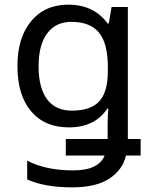

<svg xmlns="http://www.w3.org/2000/svg" viewBox="-20 -566 655 826"><path d="M275 -546Q328 -546 370.5 -526Q413 -506 443 -465H448L460 -536H530V32H585V103H522Q508 164 451 202Q394 240 290 240Q172 240 97 206V125Q176 167 295 167Q351 167 384.5 150.5Q418 134 430 103H263V32H443V-33Q443 -50 444 -69Q445 -88 446 -99H442Q388 -18 276 -18Q172 -18 113.5 -87.5Q55 -157 55 -282Q55 -403 113.5 -474.5Q172 -546 275 -546ZM287 -472Q220 -472 183 -422.5Q146 -373 146 -281Q146 -188 182.5 -139Q219 -90 289 -90Q370 -90 407 -130Q444 -170 444 -261V-277Q444 -379 406 -425.5Q368 -472 287 -472Z"/></svg>

Font: Noto IKEA Simplified Chinese
Style: Regular
Weight: 400
Designer: Monotype Design Team
Foundry: Monotype Imaging Inc.
Version: Version 1.100